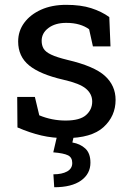

<svg xmlns="http://www.w3.org/2000/svg" viewBox="-20 -558 539 790"><path d="M250 10.3Q196.8 10.3 150.4 -0.5Q104 -11.2 51.8 -33.7L50.8 -159.2H123.5L141.6 -83.5Q193.4 -62 250 -62Q308.6 -62 334 -84.5Q359.4 -106.9 359.4 -140.1Q359.4 -171.4 333.7 -193.1Q308.1 -214.8 240.7 -230Q145 -252 99.9 -288.8Q54.7 -325.7 54.7 -387.2Q54.7 -430.2 79.6 -464.1Q104.5 -498 148.9 -518.1Q193.4 -538.1 252.4 -538.1Q312.5 -538.1 355.2 -524.4Q397.9 -510.7 429.7 -487.8L434.6 -367.2H362.3L346.7 -437.5Q329.6 -450.2 306.2 -457Q282.7 -463.9 252.4 -463.9Q207.5 -463.9 179.4 -442.9Q151.4 -421.9 151.4 -390.1Q151.4 -371.6 159.4 -357.9Q167.5 -344.2 190.4 -333.3Q213.4 -322.3 257.8 -311.5Q368.2 -285.6 411.9 -245.6Q455.6 -205.6 455.6 -147Q455.6 -80.1 406 -34.9Q356.4 10.3 250 10.3ZM203.1 212.4 199.7 159.2Q234.9 159.2 256.1 147.5Q277.3 135.7 277.3 112.8Q277.3 89.8 259.8 81.1Q242.2 72.3 199.2 68.8L218.8 -15.6H287.6L277.8 28.3Q310.1 33.7 331.1 53.2Q352.1 72.8 352.1 111.3Q352.1 157.2 313.5 184.8Q274.9 212.4 203.1 212.4Z"/></svg>

Font: Roboto Slab
Style: Regular
Weight: 400
Designer: Google
Version: Version 2.000; ttfautohint (v1.8.1.43-b0c9)